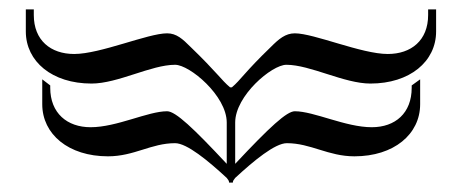

<svg xmlns="http://www.w3.org/2000/svg" viewBox="-20 -447 984 409"><path d="M468 -58H476C476 -62 478 -64 481 -68C521 -105 566 -142 591 -142C642 -142 679 -114 735 -114C819 -114 875 -161 875 -225V-278L857 -265V-260C857 -206 822 -176 772 -176C716 -176 649 -210 608 -210C591 -210 555 -177 481 -98V-186C481 -243 559 -309 590 -309C641 -309 713 -269 769 -269C853 -269 909 -316 909 -380V-427H892V-415C892 -361 856 -332 806 -332C750 -332 649 -376 608 -376C588 -376 574 -364 557 -347C501 -293 493 -277 474 -261H470C451 -277 442 -293 386 -347C369 -364 356 -376 336 -376C295 -376 194 -332 138 -332C88 -332 52 -361 52 -415V-427H35V-380C35 -316 91 -269 175 -269C231 -269 302 -309 353 -309C384 -309 463 -243 463 -186V-98C392 -174 354 -210 336 -210C295 -210 229 -176 173 -176C123 -176 87 -206 87 -260V-265L70 -278V-225C70 -161 126 -114 210 -114C266 -114 302 -142 353 -142C378 -142 423 -105 463 -68C466 -64 468 -62 468 -58Z"/></svg>

Font: FoglihtenDeH04
Style: Regular
Weight: 500
Version: Version 0.68